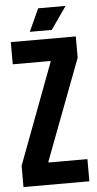

<svg xmlns="http://www.w3.org/2000/svg" viewBox="-56 -837 442 871"><g transform="rotate(-5 165.0 -401.0)"><path d="M15 0V-97L187 -555V-559H15V-660H311V-563L138 -106V-101H315V0ZM205 -699H105L152 -802H277Z"/></g></svg>

Font: Bricolage Grotesque 96pt Condensed SemiBold
Style: Regular
Weight: 600
Width: 3
Designer: Mathieu Triay
Foundry: Atelier Triay
Version: Version 1.001; ttfautohint (v1.8.4.7-5d5b);gftools[0.9.33.de